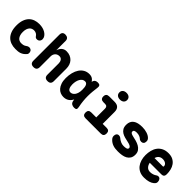

<svg xmlns="http://www.w3.org/2000/svg" viewBox="222 -1959 3156 3156"><g transform="rotate(45 1800.0 -381.5)"><path d="M55 -278Q55 -353 74.5 -406.5Q94 -460 127.5 -494Q161 -528 207 -544Q253 -560 306 -560Q351 -560 386.5 -550.5Q422 -541 448.5 -525Q475 -509 491.5 -489.5Q508 -470 515 -450Q525 -421 515.5 -394.5Q506 -368 481 -357Q464 -350 443 -352.5Q422 -355 411 -372Q395 -398 371.5 -411.5Q348 -425 319 -425Q298 -425 277.5 -417.5Q257 -410 241 -392Q225 -374 215 -345Q205 -316 205 -274Q205 -235 214 -206.5Q223 -178 238 -160Q253 -142 273 -133.5Q293 -125 315 -125Q343 -125 365.5 -130.5Q388 -136 410 -153Q430 -169 454.5 -172Q479 -175 500 -160Q510 -153 516 -141.5Q522 -130 524 -117Q526 -104 523.5 -91Q521 -78 513 -69Q491 -43 469 -27.5Q447 -12 423 -3.5Q399 5 372.5 7.5Q346 10 317 10Q259 10 211 -7Q163 -24 128.5 -59Q94 -94 74.5 -148.5Q55 -203 55 -278Z M812 -315V-65Q812 -27 793.5 -8.5Q775 10 737 10Q699 10 680.5 -8.5Q662 -27 662 -65V-667Q662 -704 679.5 -722Q697 -740 731 -740Q765 -740 786 -722Q807 -704 807 -667V-450Q823 -503 857 -531.5Q891 -560 939 -560Q987 -560 1024 -544Q1061 -528 1086.5 -500.5Q1112 -473 1125 -435.5Q1138 -398 1138 -355V-65Q1138 -27 1119.5 -8.5Q1101 10 1063 10Q1025 10 1006.5 -8.5Q988 -27 988 -65V-325Q988 -342 984 -359Q980 -376 971 -389.5Q962 -403 948 -411.5Q934 -420 913 -420Q890 -420 871 -412Q852 -404 839 -389.5Q826 -375 819 -356Q812 -337 812 -315Z M1430 10Q1394 10 1360 -4Q1326 -18 1299.5 -48Q1273 -78 1256.5 -125Q1240 -172 1240 -238Q1240 -305 1255 -364Q1270 -423 1299 -466.5Q1328 -510 1371 -535Q1414 -560 1470 -560Q1517 -560 1547 -538Q1570 -521 1586 -495Q1591 -527 1612 -544Q1632 -560 1667 -560Q1701 -560 1714 -544Q1727 -528 1722 -494Q1715 -441 1710 -389Q1705 -337 1705 -283.5Q1705 -230 1710.5 -173.5Q1716 -117 1729 -54Q1736 -20 1726 -5Q1716 10 1682 10Q1647 10 1623.5 -5.5Q1600 -21 1593 -54Q1589 -71 1587 -88Q1582 -79 1578 -72Q1554 -32 1517.5 -11Q1481 10 1430 10ZM1462 -125Q1481 -125 1500 -135Q1519 -145 1534.5 -165.5Q1550 -186 1559.5 -218Q1569 -250 1569 -295Q1569 -324 1566 -348Q1563 -372 1555.5 -389Q1548 -406 1535.5 -415.5Q1523 -425 1504 -425Q1476 -425 1455 -410Q1434 -395 1419.5 -370Q1405 -345 1397.5 -312Q1390 -279 1390 -242Q1390 -191 1407.5 -158Q1425 -125 1462 -125Z M2293 -135Q2327 -135 2343.5 -118.5Q2360 -102 2360 -68Q2360 -34 2343 -17Q2326 0 2292 0H1938Q1904 0 1887 -17Q1870 -34 1870 -68Q1870 -102 1886.5 -118.5Q1903 -135 1937 -135H2052V-339Q2052 -367 2038.5 -381Q2025 -395 1997 -395H1960Q1925 -395 1907.5 -411.5Q1890 -428 1890 -462Q1890 -496 1907.5 -513Q1925 -530 1960 -530H2082Q2142 -530 2172 -500Q2202 -470 2202 -410V-135ZM2120 -617Q2079 -617 2054.5 -638Q2030 -659 2030 -695Q2030 -731 2054.5 -752Q2079 -773 2120 -773Q2161 -773 2185.5 -752Q2210 -731 2210 -695Q2210 -659 2185.5 -638Q2161 -617 2120 -617Z M2700 10Q2666 10 2637 6.5Q2608 3 2583.5 -5.5Q2559 -14 2537.5 -27.5Q2516 -41 2497 -61Q2483 -75 2476 -90Q2469 -105 2469 -125Q2469 -155 2484 -173Q2499 -191 2525 -191Q2534 -191 2545.5 -188Q2557 -185 2567 -177Q2596 -152 2630 -136Q2664 -120 2700 -120Q2718 -120 2734.5 -121.5Q2751 -123 2763.5 -127Q2776 -131 2783.5 -139Q2791 -147 2791 -160Q2791 -172 2783.5 -181Q2776 -190 2763.5 -197Q2751 -204 2734.5 -208.5Q2718 -213 2700 -217Q2661 -225 2622.5 -235.5Q2584 -246 2553.5 -265Q2523 -284 2504 -315.5Q2485 -347 2485 -398Q2485 -440 2499.5 -470.5Q2514 -501 2541.5 -521Q2569 -541 2609 -550.5Q2649 -560 2700 -560Q2761 -560 2814 -542.5Q2867 -525 2896 -493Q2904 -485 2910 -472.5Q2916 -460 2916 -439Q2916 -407 2900 -390.5Q2884 -374 2858 -374Q2844 -374 2831 -378.5Q2818 -383 2808 -393Q2795 -406 2767.5 -418Q2740 -430 2700 -430Q2684 -430 2672 -427.5Q2660 -425 2651.5 -420.5Q2643 -416 2639 -408.5Q2635 -401 2635 -391Q2635 -380 2640.5 -372Q2646 -364 2655 -358.5Q2664 -353 2676 -349.5Q2688 -346 2700 -343Q2738 -335 2780.5 -323.5Q2823 -312 2858.5 -292Q2894 -272 2917.5 -239.5Q2941 -207 2941 -157Q2941 -106 2920.5 -73.5Q2900 -41 2866.5 -22.5Q2833 -4 2789.5 3Q2746 10 2700 10Z M3461 -173Q3488 -173 3503 -151Q3518 -129 3518 -101Q3518 -85 3512 -71.5Q3506 -58 3486 -41Q3471 -29 3453 -19.5Q3435 -10 3412.5 -3.5Q3390 3 3363.5 6.5Q3337 10 3305 10Q3243 10 3197.5 -12Q3152 -34 3122 -72.5Q3092 -111 3077 -162Q3062 -213 3062 -270Q3062 -325 3075 -377.5Q3088 -430 3117.5 -470.5Q3147 -511 3194.5 -535.5Q3242 -560 3310 -560Q3372 -560 3414.5 -537.5Q3457 -515 3483.5 -478Q3510 -441 3521.5 -393Q3533 -345 3533 -295Q3533 -262 3518 -246Q3503 -230 3472 -230H3201Q3207 -200 3218.5 -180Q3230 -160 3245 -147.5Q3260 -135 3277.5 -130Q3295 -125 3313 -125Q3345 -125 3375.5 -135.5Q3406 -146 3419 -157Q3429 -165 3439.5 -169Q3450 -173 3461 -173ZM3202 -340H3395Q3401 -340 3404 -343Q3407 -346 3407 -354Q3407 -368 3401 -380.5Q3395 -393 3382.5 -403Q3370 -413 3352 -419Q3334 -425 3310 -425Q3288 -425 3270.5 -419Q3253 -413 3239.5 -402Q3226 -391 3216.5 -375.5Q3207 -360 3202 -340Z"/></g></svg>

Font: Maple Mono NL ExtraBold
Style: Regular
Weight: 800
Monospace: yes
Designer: subframe7536
Version: Version 7.000